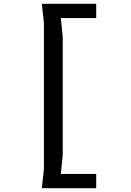

<svg xmlns="http://www.w3.org/2000/svg" viewBox="-20 -780 690 1010"><path d="M211 -660 200 -760H486V-685H300L310 -585V35L300 135H486V210H200L211 110Z"/></svg>

Font: B612 Mono
Style: Regular
Weight: 400
Version: Version 1.005